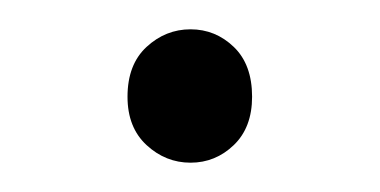

<svg xmlns="http://www.w3.org/2000/svg" viewBox="-20 -388 259 131"><path d="M110 -277Q93 -277 80 -289Q67 -301 67 -322Q67 -344 80 -356Q93 -368 110 -368Q127 -368 139.5 -356Q152 -344 152 -322Q152 -301 139.5 -289Q127 -277 110 -277Z"/></svg>

Font: hySource Sans Pro Light
Style: Regular
Weight: 300
Designer: Paul D. Hunt
Foundry: Adobe Systems Incorporated
Version: Version 2.021;PS 2.000;hotconv 1.0.86;makeotf.lib2.5.63406